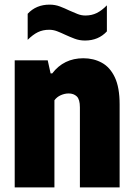

<svg xmlns="http://www.w3.org/2000/svg" viewBox="-20 -809 578 829"><path d="M43.5 0V-548.5H186L198.5 -492H205.5Q255.5 -557.5 340 -557.5Q384 -557.5 419.5 -538.2Q455 -519 475.8 -475.2Q496.5 -431.5 496.5 -358.5V0H325V-345.5Q325 -380 311.5 -392.8Q298 -405.5 276.5 -405.5Q259.5 -405.5 242.5 -398Q225.5 -390.5 215 -376V0ZM347 -634Q323 -634 302 -642Q281 -650 261.5 -659Q243.5 -667.5 226.8 -674Q210 -680.5 192.5 -680.5Q165 -680.5 143.5 -670Q122 -659.5 99.5 -637V-749.5Q136 -789 194 -789Q218 -789 239 -781Q260 -773 279.5 -763.5Q297.5 -755.5 314.2 -748.8Q331 -742 348.5 -742Q376 -742 397.8 -752.8Q419.5 -763.5 441.5 -786V-673.5Q405 -634 347 -634Z"/></svg>

Font: Encode Sans Condensed Condensed ExtraBold
Style: Regular
Weight: 800
Width: 3
Designer: Multiple Designers
Foundry: Impallari Type
Version: Version 3.000; ttfautohint (v1.8.3) -l 8 -r 50 -G 200 -x 14 